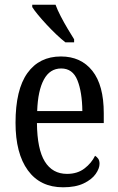

<svg xmlns="http://www.w3.org/2000/svg" viewBox="-20 -786 502 816"><path d="M248 10Q151 10 98.5 -62Q46 -134 46 -264Q46 -405 96.5 -475.5Q147 -546 239 -546Q324 -546 372.5 -485Q421 -424 421 -305V-263H137Q138 -152 170.5 -99.5Q203 -47 265 -47Q309 -47 339 -70Q369 -93 384 -124Q391 -120 397 -112Q403 -104 403 -90Q403 -70 386.5 -46.5Q370 -23 335.5 -6.5Q301 10 248 10ZM330 -314Q329 -395 309 -445Q289 -495 240 -495Q192 -495 166.5 -448Q141 -401 138 -314ZM258 -606Q240 -620 219.5 -639.5Q199 -659 178.5 -681Q158 -703 141.5 -723Q125 -743 117 -756V-766H216Q224 -744 238 -717Q252 -690 267.5 -664Q283 -638 295 -619V-606Z"/></svg>

Font: Noto Serif Khmer Condensed
Style: Regular
Weight: 400
Width: 3
Designer: Danh Hong and the Monotype Design Team
Foundry: Monotype Imaging Inc.
Version: Version 2.004